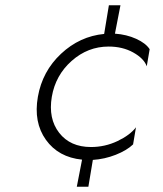

<svg xmlns="http://www.w3.org/2000/svg" viewBox="-20 -598 620 730"><path d="M394 -578H438L417 -470Q461 -467 497.5 -450.5Q534 -434 549 -411L538 -346Q527 -376 486.5 -398.5Q446 -421 393 -421Q314 -421 252.5 -366.5Q191 -312 177 -230Q163 -147 205 -93Q247 -39 326 -39Q379 -39 426.5 -61.5Q474 -84 497 -114L486 -49Q462 -26 420 -9.5Q378 7 333 10L316 112H272L292 9Q202 0 154.5 -66.5Q107 -133 124 -230Q141 -327 212 -393.5Q283 -460 376 -469Z"/></svg>

Font: Renner* Light
Style: Light Italic
Weight: 300
Italic angle: -10°
Version: Version 003.000 ; ttfautohint (v0.97) -l 8 -r 50 -G 200 -x 1